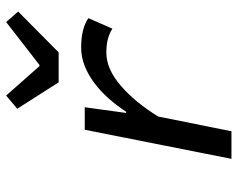

<svg xmlns="http://www.w3.org/2000/svg" viewBox="-96 -696 791 640"><g transform="rotate(-90 300.0 -375.5)"><path d="M91 0 188 -489H263L244 -351H248Q268 -382 292.5 -409.5Q317 -437 344.5 -457.5Q372 -478 401.5 -489.5Q431 -501 462 -501Q525 -501 560 -477L525 -397Q507 -408 488 -412.5Q469 -417 445 -417Q391 -417 335.5 -369.5Q280 -322 232 -244L183 0ZM346 -576 258 -714 302 -751 400 -640H404L547 -751L582 -711L446 -576Z"/></g></svg>

Font: Source Code Pro Medium
Style: Italic
Weight: 500
Italic angle: -11°
Monospace: yes
Designer: Paul D. Hunt, Teo Tuominen
Foundry: Adobe Systems Incorporated
Version: Version 1.050;PS 1.000;hotconv 16.6.51;makeotf.lib2.5.65220